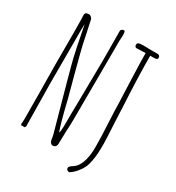

<svg xmlns="http://www.w3.org/2000/svg" viewBox="-205 -901 1023 1119"><g transform="rotate(30 306.0 -341.0)"><path d="M251 -12 248 -31Q245 -43 245 -46Q133 -447 122 -496Q113 -532 81 -696Q80 -690 80 -655V-293L82 -150L84 -8L78 0H55L52 -8Q54 -18 54 -48L53 -222L51 -396V-527V-622Q50 -664 50 -716Q50 -722 49 -727V-737Q49 -749 55.5 -753.5Q62 -758 76 -758Q82 -758 89.5 -752Q97 -746 99 -739L120 -641Q134 -571 144 -535Q165 -452 216 -263Q245 -139 268 -73Q274 -88 274 -121Q274 -218 276 -295L278 -469Q278 -512 279 -547V-624L278 -765Q283 -779 299 -779Q307 -779 307 -750Q307 -737 306 -729Q306 -721 305.5 -717.5Q305 -714 305 -713V-649Q305 -516 304 -412Q303 -307 303 -176Q303 -151 300 -97L298 -18Q298 11 272 11Q265 11 259 4Q253 -3 251 -12ZM414 78Q415 68 438 54L450 45Q494 2 494 -108Q494 -176 489 -256Q484 -363 484 -391L478 -546Q473 -678 473 -727Q457 -727 443 -726L413 -725Q407 -725 403.5 -729.5Q400 -734 400 -740Q400 -752 408 -755Q416 -759 446 -759L484 -758H537Q544 -758 548.5 -753Q553 -748 553 -742Q553 -733 547.5 -730Q542 -727 526 -727H504Q504 -592 515 -390Q517 -363 519 -298Q526 -173 526 -149Q526 -107 524.5 -83Q523 -59 518 -31Q513 -2 503.5 18.5Q494 39 477 59Q460 81 435 97Q414 97 414 78Z"/></g></svg>

Font: Amatic SC
Style: Regular
Weight: 400
Designer: Multiple Designers
Foundry: Vernon Adams
Version: Version 2.505